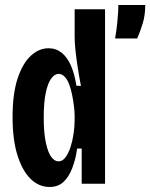

<svg xmlns="http://www.w3.org/2000/svg" viewBox="-20 -731 598 764"><path d="M177 13Q135 13 102 -19Q69 -51 49.5 -113Q30 -175 30 -265Q30 -358 50 -418.5Q70 -479 102.5 -509Q135 -539 173 -539Q203 -539 225.5 -521Q248 -503 262.5 -469.5Q277 -436 284 -390L302 -389Q294 -431 288.5 -467.5Q283 -504 280 -533.5Q277 -563 277 -584V-694H398V-263V0H305V-140H287Q281 -97 267.5 -62Q254 -27 232.5 -7Q211 13 177 13ZM213 -89Q229 -89 241 -105.5Q253 -122 261 -147Q269 -172 273 -200.5Q277 -229 277 -254V-269Q277 -285 274.5 -306.5Q272 -328 267.5 -351Q263 -374 256 -393.5Q249 -413 238 -425Q227 -437 213 -437Q198 -437 184.5 -419.5Q171 -402 162.5 -363.5Q154 -325 154 -262Q154 -202 162.5 -163Q171 -124 184 -106.5Q197 -89 213 -89ZM438 -578Q444 -614 446.5 -639Q449 -664 450 -681.5Q451 -699 451 -711H558Q558 -670 547.5 -636.5Q537 -603 526 -578Z"/></svg>

Font: Bricolage Grotesque 36pt Condensed SemiBold
Style: Regular
Weight: 600
Width: 3
Designer: Mathieu Triay
Foundry: Atelier Triay
Version: Version 1.001;gftools[0.9.33.dev8+g029e19f]